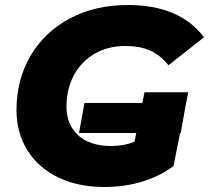

<svg xmlns="http://www.w3.org/2000/svg" viewBox="-20 -734 854 768"><path d="M558 -365H733L674 -70Q620 -29 548.5 -7.5Q477 14 398 14Q292 14 212.5 -24.5Q133 -63 89.5 -133Q46 -203 46 -294Q46 -415 102 -510.5Q158 -606 259 -660Q360 -714 491 -714Q699 -714 796 -585L654 -473Q620 -515 579 -532.5Q538 -550 482 -550Q411 -550 357.5 -518.5Q304 -487 275 -432Q246 -377 246 -307Q246 -235 293 -192.5Q340 -150 425 -150Q476 -150 518 -167ZM317.8 -322.2H724.4L702.8 -201.9H296.1Z"/></svg>

Font: Idrija
Style: Italic
Weight: 800
Italic angle: -11.3°
Designer: Julieta Ulanovsky
Foundry: Julieta Ulanovsky
Version: Version 7.200